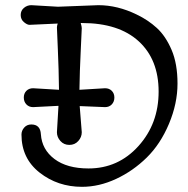

<svg xmlns="http://www.w3.org/2000/svg" viewBox="-20 -716 726 742"><path d="M206 -307Q206 -307 108 -302Q92 -302 82 -312.5Q72 -323 72 -339Q72 -355 82 -365Q92 -375 108 -375L208 -369Q207 -450 203.5 -526.5Q200 -603 200 -609.5Q200 -616 203 -625Q103 -620 94 -620Q85 -620 72.5 -630.5Q60 -641 60 -658Q60 -675 72.5 -685.5Q85 -696 101 -696L204 -690L360 -696Q434 -696 508 -660Q552 -639 586 -608Q620 -577 643 -523.5Q666 -470 666 -393Q666 -316 633 -237.5Q600 -159 547 -107Q494 -55 428.5 -24.5Q363 6 297 6Q203 6 133 -49Q63 -104 63 -196Q63 -211 73.5 -223Q84 -235 101 -235Q136 -235 138 -197Q142 -138 190.5 -101.5Q239 -65 322 -65Q437 -65 515 -151.5Q593 -238 593 -362Q593 -486 516 -556.5Q439 -627 297 -627H292Q296 -613 296 -607Q296 -601 292 -520.5Q288 -440 287 -369L386 -375Q402 -375 412 -365Q422 -355 422 -339Q422 -323 412 -312.5Q402 -302 386 -302L288 -306L296 -205Q296 -186 282.5 -171Q269 -156 248 -156Q227 -156 213.5 -171Q200 -186 200 -205Z"/></svg>

Font: Macondo Swash Caps
Style: Regular
Weight: 400
Designer: John Vargas Beltran
Foundry: John Vargas Beltran
Version: Version 2.001